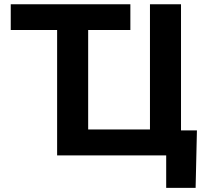

<svg xmlns="http://www.w3.org/2000/svg" viewBox="-20 -748 987 924"><path d="M31.7 -603.5V-727.5H607.4V-603.5ZM851.1 0H254.9V-727.5H404.3V-125H701.7V-727.5H851.1ZM779.8 156.2V0H737.8V-120.6H927.7L921.4 156.2Z"/></svg>

Font: Inter 20pt
Style: Bold
Weight: 700
Version: Version 4.001;git-66647c0bb